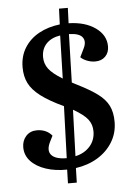

<svg xmlns="http://www.w3.org/2000/svg" viewBox="-59 -846 658 974"><g transform="rotate(-5 269.5 -359.5)"><path d="M247 84 249 14Q189 15 141 -1Q93 -17 65 -47Q37 -77 37 -118Q37 -152 58 -175Q79 -198 113 -198Q162 -198 190 -164L174 -132Q154 -90 175 -67Q196 -44 252 -44L261 -308Q188 -342 146 -374Q104 -406 86.5 -441Q69 -476 69 -522Q69 -579 96 -622Q123 -665 169.5 -690.5Q216 -716 276 -723L279 -803H324L321 -725Q405 -723 457.5 -685.5Q510 -648 510 -591Q510 -559 490.5 -539.5Q471 -520 439 -520Q418 -520 397.5 -528Q377 -536 365 -548L385 -589Q403 -624 387 -646.5Q371 -669 318 -670L311 -424Q323 -418 338 -410Q402 -378 439.5 -350Q477 -322 493.5 -288.5Q510 -255 510 -207Q510 -150 482 -104Q454 -58 405.5 -28.5Q357 1 294 10L292 84ZM267 -448 273 -667Q228 -660 202.5 -633.5Q177 -607 177 -565Q177 -532 196.5 -505.5Q216 -479 267 -448ZM297 -50Q343 -60 371 -91.5Q399 -123 399 -168Q399 -203 379 -229Q359 -255 305 -286Z"/></g></svg>

Font: Literata 36pt SemiBold
Style: Italic
Weight: 600
Italic angle: -2°
Designer: Latin by Veronika Burian and Jose Scaglione. Greek by Irene Vlachou. Cyrillic by Vera Evstafieva
Foundry: TypeTogether
Version: Version 3.002